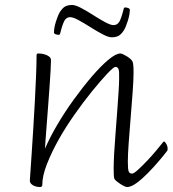

<svg xmlns="http://www.w3.org/2000/svg" viewBox="-20 -739 694 772"><path d="M140 13Q131 13 121.5 10Q112 7 106 1Q100 -5 100 -14Q100 -15 102 -43Q104 -71 107 -116.5Q110 -162 113.5 -217.5Q117 -273 120 -329Q123 -385 125 -434Q127 -483 127 -516Q127 -520 128.5 -522Q130 -524 135 -524Q146 -524 157.5 -521Q169 -518 177 -512Q185 -506 185 -497Q185 -486 183.5 -456Q182 -426 179 -387Q176 -348 173 -306Q170 -264 167 -227.5Q164 -191 162.5 -167.5Q161 -144 161 -141Q179 -184 209.5 -236Q240 -288 276.5 -338.5Q313 -389 349 -431Q385 -473 415.5 -498.5Q446 -524 464 -524Q468 -524 475.5 -520.5Q483 -517 491 -512Q499 -507 505 -501.5Q511 -496 513 -491Q515 -487 516 -476Q517 -465 517 -448Q517 -419 513.5 -370.5Q510 -322 505.5 -267.5Q501 -213 497.5 -165Q494 -117 494 -89Q494 -58 497.5 -49.5Q501 -41 511 -41Q518 -41 534.5 -56Q551 -71 571 -92Q591 -113 608 -133.5Q625 -154 633 -164Q635 -166 636.5 -168Q638 -170 640 -170Q643 -170 648.5 -160.5Q654 -151 654 -141Q654 -138 653.5 -135.5Q653 -133 651 -131Q639 -115 618.5 -91Q598 -67 574.5 -43Q551 -19 529 -3Q507 13 491 13Q487 13 479.5 9.5Q472 6 463.5 0.5Q455 -5 448.5 -10.5Q442 -16 440 -20Q438 -25 437.5 -35.5Q437 -46 437 -63Q437 -86 439 -122.5Q441 -159 444.5 -202Q448 -245 451 -287.5Q454 -330 456.5 -365.5Q459 -401 459 -422Q460 -453 456.5 -461.5Q453 -470 444 -470Q437 -470 411.5 -443Q386 -416 350.5 -372.5Q315 -329 279 -277.5Q243 -226 216 -178Q188 -128 169 -80Q150 -32 150 5Q150 9 147.5 11Q145 13 140 13ZM429 -589Q416 -589 393 -601Q370 -613 344 -629.5Q318 -646 296 -658Q274 -670 262 -670Q247 -670 239 -655.5Q231 -641 222 -605Q221 -599 216 -599Q209 -599 203 -601.5Q197 -604 197 -608Q197 -627 205 -652.5Q213 -678 221 -691Q232 -708 243 -713.5Q254 -719 270 -719Q283 -719 306 -707Q329 -695 354.5 -678.5Q380 -662 402.5 -650Q425 -638 436 -638Q452 -638 460 -652Q468 -666 477 -702Q478 -709 483 -709Q490 -709 496 -706.5Q502 -704 502 -700Q502 -681 494 -655.5Q486 -630 478 -617Q467 -600 456 -594.5Q445 -589 429 -589Z"/></svg>

Font: Briem Hand Thin
Style: Regular
Weight: 100
Designer: Gunnlaugur SE Briem, Eben Sorkin
Foundry: Sorkin Type Co.
Version: Version 1.003